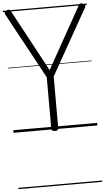

<svg xmlns="http://www.w3.org/2000/svg" viewBox="-81 -1001 814 1487"><g transform="rotate(-5 326.0 -258.0)"><path d="M321 14Q294 14 294 -5V-406L15 -920Q10 -930 13.5 -936.5Q17 -943 29 -949Q42 -955 49 -953Q56 -951 63 -938L321 -459L588 -937Q596 -951 603.5 -953Q611 -955 623 -949Q636 -943 639 -936.5Q642 -930 637 -920L348 -407V-5Q348 14 321 14ZM0 428H652V438H0ZM0 -20H652V0H0ZM0 -505H652V-500H0ZM0 -948H652V-938H0Z"/></g></svg>

Font: Playwrite US Modern Guides
Style: Regular
Weight: 400
Designer: Veronika Burian, José Scaglione
Foundry: TypeTogether
Version: Version 1.003